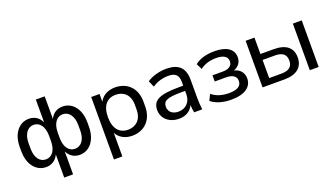

<svg xmlns="http://www.w3.org/2000/svg" viewBox="-75 -1312 3625 2087"><g transform="rotate(-20 1737.5 -268.0)"><path d="M489.7 183.6V-81.5C518.1 -22.9 567.4 9.8 632.8 9.8C745.6 9.8 829.1 -88.9 829.1 -245.6V-294.4C829.1 -450.7 745.1 -548.8 632.8 -548.8C567.4 -548.8 517.6 -516.1 489.7 -458V-718.8H387.2V-455.1C359.9 -515.1 310.1 -548.8 243.7 -548.8C130.4 -548.8 46.4 -450.7 46.4 -294.4V-245.6C46.4 -88.9 130.4 9.8 243.7 9.8C309.6 9.8 359.4 -23.9 387.2 -84V183.6ZM269.5 -69.8C202.1 -69.8 150.9 -127.9 150.9 -237.8V-300.8C150.9 -408.7 202.6 -469.2 270 -469.2C337.4 -469.2 387.7 -408.7 387.7 -300.8V-237.8C387.7 -127.9 336.9 -69.8 269.5 -69.8ZM606 -69.8C539.6 -69.8 488.3 -127.9 488.3 -237.8V-300.8C488.3 -408.7 539.1 -469.2 606 -469.2C673.8 -469.2 726.1 -408.7 726.1 -300.8V-237.8C726.1 -127.9 673.8 -69.8 606 -69.8Z M1059.6 183.6V-89.4C1091.8 -26.4 1158.2 9.8 1240.2 9.8C1377 9.8 1479 -82.5 1479 -243.2V-297.4C1479 -458 1377 -548.8 1240.2 -548.8C1157.7 -548.8 1090.8 -512.7 1058.6 -449.2V-539.1H962.4V183.6ZM1218.8 -67.4C1121.1 -67.4 1058.1 -135.3 1058.1 -270C1058.1 -405.3 1121.1 -471.2 1218.8 -471.2C1309.6 -471.2 1379.4 -413.6 1379.4 -297.4V-243.2C1379.4 -125.5 1309.6 -67.4 1218.8 -67.4Z M1782.7 10.3C1861.3 10.3 1918.9 -27.8 1946.3 -86.9C1947.3 -58.1 1950.7 -28.8 1957 0H2050.3C2044.4 -47.4 2042 -95.2 2042 -142.1V-346.7C2042 -489.7 1967.3 -548.8 1830.1 -548.8C1752.9 -548.8 1664.1 -524.4 1608.9 -485.4L1640.6 -412.1C1698.2 -450.7 1761.7 -468.8 1827.1 -468.8C1906.7 -468.8 1944.3 -437.5 1944.3 -355V-313H1898.9C1658.7 -313 1587.4 -267.1 1587.4 -159.2C1587.4 -62 1667 10.3 1782.7 10.3ZM1801.8 -64.5C1731.9 -64.5 1688.5 -102.5 1688.5 -161.6C1688.5 -226.1 1731 -252.4 1899.9 -252.4H1944.3V-211.9C1944.3 -121.1 1881.8 -64.5 1801.8 -64.5Z M2386.2 9.8C2541.5 9.8 2625.5 -51.8 2625.5 -149.4C2625.5 -217.3 2585 -263.7 2518.6 -279.3C2572.3 -298.3 2607.4 -342.8 2607.4 -400.4C2607.4 -496.1 2528.3 -548.8 2390.6 -548.8C2298.3 -548.8 2218.3 -527.8 2162.1 -481.9L2195.3 -415C2247.1 -454.6 2308.1 -472.7 2382.3 -472.7C2468.3 -472.7 2512.2 -441.9 2512.2 -390.1C2512.2 -338.9 2470.2 -309.6 2403.3 -309.6H2281.7V-238.3H2412.6C2489.3 -238.3 2530.3 -208.5 2530.3 -155.8C2530.3 -97.7 2485.4 -65.9 2387.2 -65.9C2306.6 -65.9 2239.3 -86.4 2188.5 -129.4L2154.3 -60.1C2206.1 -15.1 2291 9.8 2386.2 9.8Z M3003.4 0C3143.1 0 3219.2 -64.5 3219.2 -176.3C3219.2 -288.6 3146.5 -349.1 3003.4 -349.1H2850.6V-539.1H2748.5V0ZM2850.6 -280.3H2993.2C3079.6 -280.3 3121.6 -246.6 3121.6 -175.8C3121.6 -104 3079.1 -70.8 2993.2 -70.8H2850.6ZM3397.5 0V-539.1H3294.9V0Z"/></g></svg>

Font: Winston
Style: Regular
Weight: 400
Designer: Vernon Adams, Kim Jin-seong, David Berlow, Cristiano Sobral
Foundry: The Winston Project Authors
Version: Version 3.004